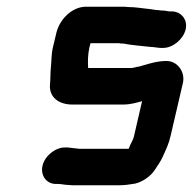

<svg xmlns="http://www.w3.org/2000/svg" viewBox="-20 -524 575 573"><path d="M477 -342C451 -342 428 -335 404 -328C399 -326 394 -325 392 -325C386 -324 377 -321 372 -321H243V-322C242 -340 242 -362 247 -383L250 -395H335C340 -394 344 -394 348 -394C373 -389 403 -387 429 -384C439 -384 451 -381 460 -381H467C496 -381 527 -407 534 -436C541 -465 521 -490 492 -490H485C476 -492 466 -493 457 -493C454 -494 451 -494 447 -494C441 -495 435 -496 427 -497C404 -499 386 -503 362 -503C355 -504 349 -504 342 -504H237C194 -504 157 -465 148 -425L138 -383C133 -363 134 -342 132 -325C130 -308 131 -288 129 -270C127 -234 155 -212 196 -212H347C369 -212 385 -217 404 -222L380 -118C378 -109 373 -100 369 -92C368 -89 366 -85 364 -80H216C205 -81 192 -83 181 -84H174C145 -84 114 -59 107 -30C100 -1 118 25 147 25H154C163 25 174 28 184 28C192 29 199 29 206 29H332C351 29 365 27 383 24C405 19 430 2 442 -17C450 -29 460 -43 466 -57C475 -77 484 -95 489 -118L526 -277C533 -309 510 -342 477 -342Z"/></svg>

Font: Electronic
Style: ExHvIt
Weight: 900
Version: Version 1.011